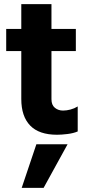

<svg xmlns="http://www.w3.org/2000/svg" viewBox="-20 -647 426 929"><path d="M83 -168V-627H229V-167Q229 -139 245.5 -125.5Q262 -112 285 -112Q302 -112 321 -117Q340 -122 356 -132V-11Q335 -2 306 1.5Q277 5 256 5Q169 5 126 -39.5Q83 -84 83 -168ZM10 -400V-507H347V-400ZM85 262 156 51H307L191 262Z"/></svg>

Font: Hind Variable Light
Style: Regular
Weight: 300
Designer: Manushi Parikh, Satya Rajpurohit
Foundry: Indian Type Foundry
Version: Version 3.000